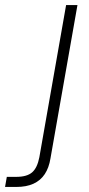

<svg xmlns="http://www.w3.org/2000/svg" viewBox="-130 -521 353 761"><path d="M-110 220 -103 180H-66Q-23 180 -2.5 162Q18 144 26 102L132 -501H177L70 107Q64 144 47.5 169Q31 194 3 207Q-25 220 -66 220Z"/></svg>

Font: DM Sans 18pt ExtraLight
Style: Italic
Weight: 250
Italic angle: -10°
Designer: Colophon Foundry, Jonny Pinhorn
Foundry: Colophon Foundry
Version: Version 4.004;gftools[0.9.30]